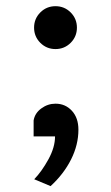

<svg xmlns="http://www.w3.org/2000/svg" viewBox="-20 -472 364 630"><path d="M91.8 -381.3Q91.8 -410.6 112.3 -431.2Q132.8 -451.7 162.1 -451.7Q191.4 -451.7 211.9 -431.2Q232.4 -410.6 232.4 -381.3Q232.4 -352.1 211.9 -331.5Q191.4 -311 162.1 -311Q132.8 -311 112.3 -331.5Q91.8 -352.1 91.8 -381.3ZM90.3 -24.4V-76.7Q94.2 -100.6 115.5 -116.2Q136.7 -131.8 162.1 -131.8Q194.3 -131.8 215.8 -108.6Q237.3 -85.4 237.3 -46.4Q237.3 2.9 213.4 50.8Q189.5 98.6 146 138.7L92.3 116.2Q117.2 90.3 138.9 50.8Q160.6 11.2 160.6 -24.4Z"/></svg>

Font: Kanchenjunga Medium
Style: Regular
Weight: 500
Version: Version 2.001